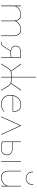

<svg xmlns="http://www.w3.org/2000/svg" viewBox="1572 -2324 754 3939"><g transform="rotate(90 1949.5 -354.0)"><path d="M719 -249V0H708V-249Q708 -321 677.5 -360Q647 -399 589 -399Q530 -399 481 -366.5Q432 -334 412 -283Q414 -261 414 -249V0H403V-249Q403 -321 371.5 -360Q340 -399 282 -399Q230 -399 178.5 -369.5Q127 -340 106 -280V0H95V-406H106V-305Q132 -357 182.5 -383Q233 -409 283 -409Q334 -409 366.5 -381Q399 -353 409 -300Q430 -348 480.5 -378.5Q531 -409 591 -409Q653 -409 686 -367.5Q719 -326 719 -249Z M1162 -407V0H1151V-200Q1103 -191 1055 -191Q1038 -191 1029 -192L966 -92L954 -73Q927 -30 910.5 -13.5Q894 3 865 3Q853 3 839 0L841 -10Q853 -7 864 -7Q890 -7 905.5 -22.5Q921 -38 946 -79Q950 -84 952.5 -88.5Q955 -93 957 -96L1019 -194Q973 -201 945.5 -227.5Q918 -254 918 -298Q918 -348 955 -377.5Q992 -407 1060 -407ZM1151 -210V-397H1060Q997 -397 963 -370.5Q929 -344 929 -298Q929 -251 963 -226Q997 -201 1054 -201Q1103 -201 1151 -210Z M1839 0H1826L1766 -99Q1733 -161 1703 -182Q1673 -203 1622 -203H1568V0H1557V-203H1503Q1452 -203 1422 -182Q1392 -161 1359 -99L1299 0H1286L1349 -103Q1371 -144 1390.5 -167Q1410 -190 1434 -201L1287 -406H1302L1444 -205Q1467 -213 1502 -213H1557V-711H1568V-213H1623Q1658 -213 1681 -205L1823 -406H1838L1691 -201Q1715 -190 1734.5 -167Q1754 -144 1776 -103Z M2272 -57Q2204 3 2122 3Q2034 3 1981 -50Q1928 -103 1928 -189Q1928 -254 1954.5 -304Q1981 -354 2027 -381.5Q2073 -409 2130 -409Q2202 -409 2236 -371.5Q2270 -334 2270 -267Q2270 -245 2269 -236H1943Q1939 -216 1939 -189Q1939 -107 1989.5 -57Q2040 -7 2122 -7Q2201 -7 2265 -65ZM1945 -246H2258Q2259 -253 2259 -266Q2259 -399 2132 -399Q2063 -399 2012 -357.5Q1961 -316 1945 -246Z M2733 0 2557 -390 2381 0H2369L2553 -406H2561L2745 0Z M3163 -118Q3163 -61 3123 -29Q3083 3 3008 3Q2939 3 2883 -20V-406H2894V-238H3010Q3082 -238 3122.5 -206.5Q3163 -175 3163 -118ZM3294 -406V0H3283V-406ZM3152 -118Q3152 -171 3114.5 -199.5Q3077 -228 3010 -228H2894V-28Q2948 -7 3009 -7Q3079 -7 3115.5 -36.5Q3152 -66 3152 -118Z M3501 -658H3512Q3512 -594 3546.5 -555Q3581 -516 3638 -516Q3695 -516 3729.5 -555Q3764 -594 3764 -659L3775 -658Q3775 -590 3737.5 -548Q3700 -506 3638 -506Q3576 -506 3538.5 -548Q3501 -590 3501 -658ZM3804 -406V0H3793V-110Q3767 -53 3717.5 -25Q3668 3 3617 3Q3555 3 3519.5 -39Q3484 -81 3484 -157V-406H3495V-157Q3495 -87 3527.5 -47Q3560 -7 3617 -7Q3670 -7 3721.5 -40Q3773 -73 3793 -138V-406Z"/></g></svg>

Font: Ysabeau Infant Hairline
Style: Regular
Weight: 100
Designer: Christian Thalmann (Catharsis Fonts)
Version: Version 0.003